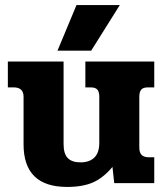

<svg xmlns="http://www.w3.org/2000/svg" viewBox="-20 -723 640 758"><path d="M282 -703H453L340 -523H207ZM73 -153V-341Q73 -378 34 -378H11V-480H231V-154Q231 -116 247.5 -99Q264 -82 298 -82Q333 -82 352.5 -101Q372 -120 372 -159V-341Q372 -360 364.5 -369Q357 -378 338 -378H317V-480H589V-378H564Q545 -378 537.5 -369Q530 -360 530 -341V-140Q530 -121 539 -111.5Q548 -102 569 -102H589V0H431L424 -64Q388 -21 347.5 -3Q307 15 245 15Q73 15 73 -153Z"/></svg>

Font: Pridi SemiBold
Style: Regular
Weight: 600
Designer: Katatrad Team
Foundry: CadsonDemak
Version: Version 1.001